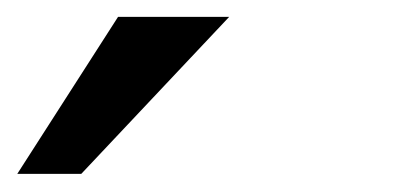

<svg xmlns="http://www.w3.org/2000/svg" viewBox="-88 -76 460 222"><path d="M-68 125 48.5 -56.5H177L6 125Z"/></svg>

Font: Anybody UltraExpanded Regular
Style: Italic
Weight: 400
Width: 9
Italic angle: -10°
Designer: Tyler Finck
Foundry: Etcetera Type Company
Version: Version 1.010; ttfautohint (v1.8.3) -l 8 -r 50 -G 200 -x 14 